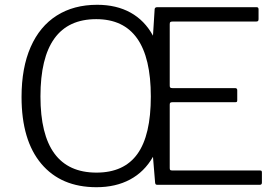

<svg xmlns="http://www.w3.org/2000/svg" viewBox="-20 -772 1163 802"><path d="M1074 -51V-9Q1074 0 1065 0H638Q633 0 631 -1.5Q629 -3 628 -8L619 -117Q583 -54 523 -22Q463 10 383 10Q235 10 152.5 -88Q70 -186 70 -367Q70 -489 108 -575.5Q146 -662 217 -707Q288 -752 386 -752Q466 -752 525 -719.5Q584 -687 619 -623L626 -734Q627 -742 637 -742H1052Q1060 -742 1060 -733V-692Q1060 -686 1057.5 -684Q1055 -682 1049 -682H701Q694 -682 691.5 -680Q689 -678 689 -671V-414Q689 -408 691.5 -406Q694 -404 700 -404H962Q971 -404 971 -395V-353Q971 -348 969 -346.5Q967 -345 962 -345H700Q694 -345 691.5 -343Q689 -341 689 -335V-70Q689 -64 691 -62Q693 -60 699 -60H1064Q1070 -60 1072 -58.5Q1074 -57 1074 -51ZM610 -369Q610 -692 382 -692Q149 -692 149 -369Q149 -51 383 -51Q498 -51 554 -129Q610 -207 610 -369Z"/></svg>

Font: Libre Franklin Light
Style: Regular
Weight: 300
Designer: Pablo Impallari, Rodrigo Fuenzalida
Foundry: Impallari Type
Version: Version 1.002; ttfautohint (v1.5)